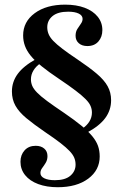

<svg xmlns="http://www.w3.org/2000/svg" viewBox="-20 -602 522 815"><path d="M350 -39.5 329 -55.6Q349.2 -69.4 359.7 -86.7Q370.2 -104 370.2 -124.2Q370.2 -138.7 364.5 -152Q358.9 -165.3 344 -180.6Q329 -196 301.6 -216.9Q274.2 -237.9 229.8 -267.7Q186.3 -296.8 156.9 -320.6Q127.4 -344.4 110.5 -365.3Q93.5 -386.3 85.9 -407.3Q78.2 -428.2 78.2 -451.6Q78.2 -509.7 127.4 -546Q176.6 -582.3 256.5 -582.3Q304 -582.3 339.5 -569Q375 -555.6 394.8 -531Q414.5 -506.5 414.5 -474.2Q414.5 -445.2 397.6 -425.8Q380.6 -406.5 350.8 -406.5Q328.2 -406.5 314.5 -418.5Q300.8 -430.6 300.8 -450Q300.8 -466.9 308.1 -478.6Q315.3 -490.3 323 -500.8Q330.6 -511.3 330.6 -521.8Q330.6 -536.3 314.1 -544.4Q297.6 -552.4 269.4 -552.4Q225.8 -552.4 203.2 -533.9Q180.6 -515.3 180.6 -486.3Q180.6 -471 186.3 -457.3Q191.9 -443.5 206 -428.6Q220.2 -413.7 245.6 -394.4Q271 -375 309.7 -349.2Q358.9 -316.1 390.3 -289.5Q421.8 -262.9 436.7 -236.3Q451.6 -209.7 451.6 -176.6Q451.6 -134.7 427 -101.2Q402.4 -67.7 350 -39.5ZM225 192.7Q178.2 192.7 142.3 179.4Q106.5 166.1 86.7 141.5Q66.9 116.9 66.9 84.7Q66.9 55.6 84.3 36.3Q101.6 16.9 131.5 16.9Q154 16.9 167.7 28.6Q181.5 40.3 181.5 60.5Q181.5 76.6 174.2 88.7Q166.9 100.8 159.3 110.9Q151.6 121 151.6 132.3Q151.6 146.8 168.1 154.8Q184.7 162.9 212.9 162.9Q256.5 162.9 278.6 144Q300.8 125 300.8 96.8Q300.8 81.5 295.2 67.7Q289.5 54 275.4 39.1Q261.3 24.2 236.3 4.8Q211.3 -14.5 171.8 -41.1Q123.4 -74.2 91.9 -100.4Q60.5 -126.6 45.6 -153.2Q30.6 -179.8 30.6 -213.7Q30.6 -254.8 55.2 -288.3Q79.8 -321.8 132.3 -350.8L152.4 -333.9Q133.1 -321 122.2 -303.2Q111.3 -285.5 111.3 -265.3Q111.3 -250.8 116.9 -237.5Q122.6 -224.2 137.5 -208.9Q152.4 -193.5 180.2 -173Q208.1 -152.4 252.4 -122.6Q296 -92.7 325 -69Q354 -45.2 371.4 -24.2Q388.7 -3.2 396 17.3Q403.2 37.9 403.2 62.1Q403.2 120.2 354.4 156.5Q305.6 192.7 225 192.7Z"/></svg>

Font: Playfair
Style: Bold
Weight: 700
Designer: Claus Eggers Sørensen
Foundry: Claus Eggers Sørensen
Version: Version 2.001;gftools[0.9.30]